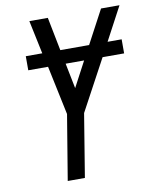

<svg xmlns="http://www.w3.org/2000/svg" viewBox="-83 -798 686 860"><g transform="rotate(-10 260.0 -367.5)"><path d="M155 0 204 -296 157 -519H67V-583H142L110 -735H194L224 -583H355L436 -735H520L439 -583H503V-519H405L280 -287L233 0ZM260 -404 321 -519H237Z"/></g></svg>

Font: Iosevka Algr
Style: Italic
Weight: 400
Italic angle: -9°
Monospace: yes
Designer: Belleve Invis
Foundry: Belleve Invis
Version: Version 26.0.2; ttfautohint (v1.8.3)